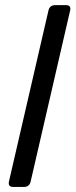

<svg xmlns="http://www.w3.org/2000/svg" viewBox="-20 -741 300 761"><path d="M32.7 0Q10.7 0 15.6 -22L171.9 -698.7Q176.8 -720.7 199.2 -720.7H241.2Q263.2 -720.7 257.8 -698.7L101.6 -22Q96.7 0 74.7 0Z"/></svg>

Font: Istok
Style: Italic
Weight: 500
Italic angle: -13°
Designer: Andrey V. Panov
Foundry: Andrey V. Panov
Version: Version 1.0.3